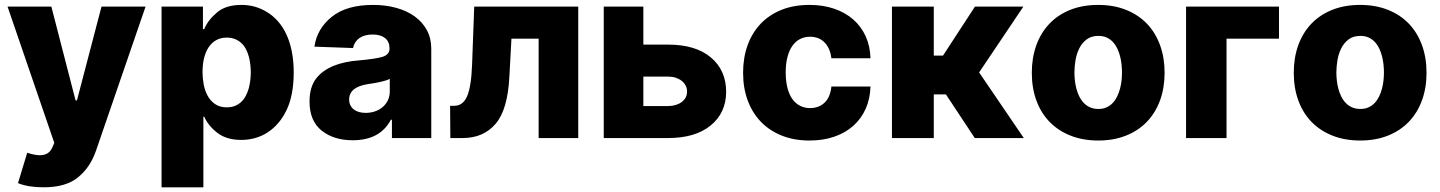

<svg xmlns="http://www.w3.org/2000/svg" viewBox="-20 -573 5976 797"><path d="M11.4 -545.5H193.2L293.7 -156.2H299.4L401.3 -545.5H584.2L378.6 52.2Q367.2 85.6 349.1 113.1Q331 140.6 305.4 161.9Q255 204.5 161.2 204.5Q95.9 204.5 54.7 187.1L93 61.1Q124.6 71.4 145.6 71.4Q164.1 71.4 177.2 63.4Q190.3 55.4 198.5 36.2L205.3 19.9Z M822.4 -545.5V-452.1H827.8Q835.6 -471.2 848.5 -488.1Q861.5 -505 880.7 -521.3Q917.3 -552.6 982.2 -552.6Q1011 -552.6 1037.5 -545.3Q1063.9 -538 1088.8 -522.7Q1113.3 -507.8 1133.7 -484.7Q1154.1 -461.6 1168.7 -430.6Q1183.2 -399.5 1191.2 -359.9Q1199.2 -320.3 1199.2 -272.4Q1199.2 -179 1170.1 -117.2Q1155.5 -86.3 1135.5 -62.9Q1115.4 -39.4 1091.3 -23.6Q1067.1 -7.8 1039.2 0Q1011.4 7.8 981.2 7.8Q920.1 7.8 882.1 -21.7Q844.5 -50.8 827.8 -88.4H824.2V204.5H650.6V-545.5ZM820.7 -272.7Q820.7 -248.6 825.5 -222.8Q830.3 -197.1 841.6 -176Q853 -154.8 872.5 -141.2Q892 -127.5 921.2 -127.5Q941.1 -127.5 956 -133.7Q970.9 -139.9 982.1 -150.7Q993.3 -161.6 1000.7 -176Q1008.2 -190.3 1012.6 -206.5Q1017 -222.7 1019 -239.7Q1021 -256.7 1021 -272.7Q1021 -289.1 1019 -305.9Q1017 -322.8 1012.6 -339Q1008.2 -355.1 1000.7 -369.3Q993.3 -383.5 982.1 -394Q970.9 -404.5 955.8 -410.7Q940.7 -416.9 921.2 -416.9Q897.4 -416.9 878.7 -407Q860.1 -397 847.1 -378.4Q834.2 -359.7 827.4 -333.1Q820.7 -306.5 820.7 -272.7Z M1292.6 -247.5Q1306.5 -265.3 1325.3 -278.4Q1344.1 -291.5 1366.5 -300.4Q1388.8 -309.3 1414.4 -314.6Q1440 -320 1467.7 -322.1Q1537.6 -328.1 1567.5 -337Q1596.9 -346.2 1596.9 -370.7V-372.5Q1596.9 -400.2 1578.3 -415Q1559.7 -429.7 1527.3 -429.7Q1492.9 -429.7 1471.9 -415Q1451 -400.2 1445.3 -373.6L1285.2 -379.3Q1295.5 -453.5 1357.2 -503.2Q1418.3 -552.6 1528.8 -552.6Q1581 -552.6 1625.2 -540.3Q1669.4 -528.1 1701.5 -504.8Q1733.7 -481.5 1752 -447.8Q1770.2 -414.1 1770.2 -370.7V0H1606.9V-76H1602.6Q1557.5 9.2 1444.2 9.2Q1366.1 9.2 1315.7 -30.5Q1264.9 -70.7 1264.9 -151.3Q1264.9 -212 1292.6 -247.5ZM1429.3 -159.8Q1429.3 -146.3 1434.5 -136Q1439.6 -125.7 1448.7 -118.6Q1457.7 -111.5 1470.3 -108Q1483 -104.4 1497.9 -104.4Q1517.8 -104.4 1535.9 -110.4Q1554 -116.5 1567.8 -128Q1581.7 -139.6 1589.8 -156.2Q1598 -172.9 1598 -193.9V-245.7Q1590.9 -241.8 1580.6 -238.6Q1570.3 -235.4 1557.2 -232.6Q1543.7 -229.8 1531.1 -227.6Q1518.5 -225.5 1506.4 -223.7Q1429.3 -211.6 1429.3 -159.8Z M1848.4 -133.9H1865.8Q1901.6 -133.9 1918.7 -172.9Q1936.4 -213.8 1939.6 -304L1948.5 -545.5H2380.3V0H2215.9V-412.6H2103L2094.5 -255.7Q2087.7 -117.2 2036.9 -58.6Q1986.5 0 1900.6 0H1849.4Z M2650.6 -545.5V-387.8H2753.6Q2866.8 -387.8 2930 -335.2Q2994 -282.3 2994.3 -192.1Q2994 -104.4 2930 -52.2Q2866.1 0 2753.6 0H2486.2V-545.5ZM2650.6 -255V-132.8H2753.6Q2770.6 -132.8 2785 -137.3Q2799.4 -141.7 2809.8 -149.5Q2820.3 -157.3 2826.2 -168.3Q2832 -179.3 2832 -192.5Q2832 -206.3 2826.2 -217.7Q2820.3 -229 2809.8 -237.4Q2799.4 -245.7 2785 -250.4Q2770.6 -255 2753.6 -255Z M3339.8 -552.6Q3396.7 -552.6 3442.8 -536.8Q3489 -521 3522 -492Q3555 -463.1 3573.5 -422.2Q3592 -381.4 3593.4 -331H3431.1Q3426.1 -372.9 3402.9 -396.7Q3379.6 -420.5 3342.3 -420.5Q3319.6 -420.5 3301 -410.9Q3282.3 -401.3 3269.2 -382.6Q3256 -364 3248.8 -336.5Q3241.5 -308.9 3241.5 -272.7Q3241.5 -236.5 3248.6 -208.6Q3255.7 -180.8 3269 -162.1Q3282.3 -143.5 3301 -133.9Q3319.6 -124.3 3342.3 -124.3Q3378.9 -124.3 3402.7 -146.7Q3426.5 -169 3431.1 -213.8H3593.4Q3592 -163.4 3573.7 -122Q3555.4 -80.6 3522.5 -51.1Q3489.7 -21.7 3443.5 -5.7Q3397.4 10.3 3340.2 10.3Q3277.3 10.3 3226.6 -9.6Q3175.8 -29.5 3139.7 -66.2Q3103.7 -103 3084.2 -155Q3064.6 -207 3064.6 -271Q3064.6 -333.5 3083.3 -385.1Q3101.9 -436.8 3137.3 -474.1Q3172.6 -511.4 3223.7 -532Q3274.9 -552.6 3339.8 -552.6Z M3856.2 -545.5V-342.3H3894.5L4027 -545.5H4228L4044.4 -272.4L4229.8 0H4026.3L3906.6 -181.1H3856.2V0H3682.5V-545.5Z M4263.1 -271Q4263.1 -333.5 4281.8 -385.1Q4300.4 -436.8 4335.8 -474.1Q4371.1 -511.4 4422.4 -532Q4473.7 -552.6 4538.7 -552.6Q4603 -552.6 4654.1 -532.1Q4705.3 -511.7 4740.8 -474.8Q4776.3 -437.9 4795.3 -385.8Q4814.3 -333.8 4814.3 -271Q4814.3 -208.1 4795.3 -156.2Q4776.3 -104.4 4740.8 -67.5Q4705.3 -30.5 4654.1 -10.1Q4603 10.3 4538.7 10.3Q4475.9 10.3 4424.9 -9.6Q4373.9 -29.5 4337.9 -66.1Q4301.8 -102.6 4282.5 -154.7Q4263.1 -206.7 4263.1 -271ZM4539.8 -120.7Q4559.3 -120.7 4574 -127.7Q4588.8 -134.6 4599.6 -146.3Q4610.4 -158 4617.7 -173.3Q4625 -188.6 4629.4 -205.4Q4633.9 -222.3 4635.7 -239.5Q4637.4 -256.7 4637.4 -272Q4637.4 -287.6 4635.7 -304.9Q4633.9 -322.1 4629.6 -339Q4625.4 -355.8 4618.1 -371.3Q4610.8 -386.7 4600 -398.4Q4589.1 -410.2 4574.2 -417.1Q4559.3 -424 4539.8 -424Q4509.9 -424 4490.6 -409.3Q4471.2 -394.5 4460 -372Q4448.9 -349.4 4444.4 -322.8Q4440 -296.2 4440 -272Q4440 -256 4441.9 -238.6Q4443.9 -221.2 4448.3 -204.4Q4452.8 -187.5 4460.2 -172.4Q4467.7 -157.3 4478.7 -145.8Q4489.7 -134.2 4504.8 -127.5Q4519.9 -120.7 4539.8 -120.7Z M5289.1 -545.5V-412.6H5071.4V0H4903.4V-545.5Z M5350.5 -271Q5350.5 -333.5 5369.1 -385.1Q5387.8 -436.8 5423.1 -474.1Q5458.5 -511.4 5509.8 -532Q5561.1 -552.6 5626.1 -552.6Q5690.3 -552.6 5741.5 -532.1Q5792.6 -511.7 5828.1 -474.8Q5863.6 -437.9 5882.6 -385.8Q5901.6 -333.8 5901.6 -271Q5901.6 -208.1 5882.6 -156.2Q5863.6 -104.4 5828.1 -67.5Q5792.6 -30.5 5741.5 -10.1Q5690.3 10.3 5626.1 10.3Q5563.2 10.3 5512.3 -9.6Q5461.3 -29.5 5425.2 -66.1Q5389.2 -102.6 5369.9 -154.7Q5350.5 -206.7 5350.5 -271ZM5627.1 -120.7Q5646.7 -120.7 5661.4 -127.7Q5676.1 -134.6 5687 -146.3Q5697.8 -158 5705.1 -173.3Q5712.4 -188.6 5716.8 -205.4Q5721.2 -222.3 5723 -239.5Q5724.8 -256.7 5724.8 -272Q5724.8 -287.6 5723 -304.9Q5721.2 -322.1 5717 -339Q5712.7 -355.8 5705.4 -371.3Q5698.2 -386.7 5687.3 -398.4Q5676.5 -410.2 5661.6 -417.1Q5646.7 -424 5627.1 -424Q5597.3 -424 5577.9 -409.3Q5558.6 -394.5 5547.4 -372Q5536.2 -349.4 5531.8 -322.8Q5527.3 -296.2 5527.3 -272Q5527.3 -256 5529.3 -238.6Q5531.2 -221.2 5535.7 -204.4Q5540.1 -187.5 5547.6 -172.4Q5555 -157.3 5566.1 -145.8Q5577.1 -134.2 5592.2 -127.5Q5607.2 -120.7 5627.1 -120.7Z"/></svg>

Font: Inter P Extra Bold
Style: Regular
Weight: 800
Designer: Rasmus Andersson
Foundry: rsms
Version: Version 3.018;git-588b23468